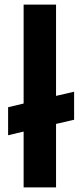

<svg xmlns="http://www.w3.org/2000/svg" viewBox="-20 -809 355 829"><path d="M300 -292 222 -274V0H82V-241L15 -225V-346L82 -362V-789H222V-395L300 -413Z"/></svg>

Font: Josefin Sans
Style: Bold
Weight: 700
Designer: Santiago Orozco
Foundry: Typemade
Version: Version 2.000